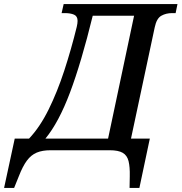

<svg xmlns="http://www.w3.org/2000/svg" viewBox="-106 -734 887 938"><path d="M-86 184 -34 -57H36Q89 -113 131.5 -199Q174 -285 208 -389Q242 -493 269 -603Q273 -620 273 -632Q273 -655 255.5 -662.5Q238 -670 211 -670H195L205 -714H761L752 -670H735Q705 -670 682 -657Q659 -644 650 -601L534 -57H626L575 184H527L528 127Q529 81 522 53Q515 25 493.5 12.5Q472 0 430 0H141Q101 0 73.5 11.5Q46 23 25.5 50.5Q5 78 -14 127L-37 184ZM116 -57H422L549 -657H347Q291 -428 236 -282Q181 -136 116 -57Z"/></svg>

Font: Noto Serif SemiCondensed Medium
Style: Italic
Weight: 500
Width: 4
Italic angle: -12°
Designer: Monotype Design Team
Foundry: Monotype Imaging Inc.
Version: Version 2.013